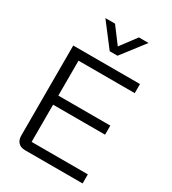

<svg xmlns="http://www.w3.org/2000/svg" viewBox="-223 -1057 1046 1171"><g transform="rotate(30 300.0 -471.5)"><path d="M80 -66V-700H550V-636H154V-390H520V-326H154V-64H550V0H145Q114 0 97 -17.5Q80 -35 80 -66ZM166 -943H234L318 -831L402 -943H470L345 -781H290Z"/></g></svg>

Font: Stavian Regular
Style: Regular
Weight: 400
Version: Version 1.000; ttfautohint (v1.6)